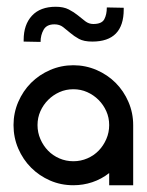

<svg xmlns="http://www.w3.org/2000/svg" viewBox="-20 -548 434 568"><path d="M197 -355Q233 -355 265.5 -341Q298 -327 322 -303Q346 -279 360 -246.5Q374 -214 374 -178V0H303V-36Q280 -18 253 -9Q226 0 197 0Q160 0 128 -14Q96 -28 72 -52Q48 -76 34 -108.5Q20 -141 20 -178Q20 -214 34 -246.5Q48 -279 72 -303Q96 -327 128.5 -341Q161 -355 197 -355ZM197 -284Q175 -284 156 -275.5Q137 -267 122.5 -252.5Q108 -238 99.5 -219Q91 -200 91 -178Q91 -156 99.5 -136.5Q108 -117 122 -102.5Q136 -88 155.5 -79.5Q175 -71 197 -71Q219 -71 238.5 -79.5Q258 -88 272 -102.5Q286 -117 294.5 -136.5Q303 -156 303 -178Q303 -200 294.5 -219Q286 -238 271.5 -252.5Q257 -267 238 -275.5Q219 -284 197 -284ZM50 -430Q50 -475 74.5 -501.5Q99 -528 145 -528Q168 -528 183.5 -520Q199 -512 210.5 -502.5Q222 -493 232.5 -485Q243 -477 256 -477Q281 -477 288.5 -491Q296 -505 296 -526L346 -525V-520Q346 -425 253 -425Q228 -425 213.5 -433Q199 -441 188 -450.5Q177 -460 166.5 -468Q156 -476 141 -476Q118 -476 109 -460Q100 -444 100 -424L50 -425V-430Z"/></svg>

Font: Googee
Style: Regular
Weight: 400
Designer: Peter Wiegel
Foundry: CATFonts Peter Wiegel
Version: 1.000